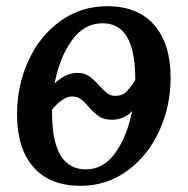

<svg xmlns="http://www.w3.org/2000/svg" viewBox="-20 -588 607 619"><path d="M530 -337Q530 -246 493.5 -166Q457 -86 390.5 -37.5Q324 11 240 11Q141 11 88 -49Q35 -109 35 -220Q35 -312 71.5 -392Q108 -472 174.5 -520Q241 -568 326 -568Q424 -568 477 -507.5Q530 -447 530 -337ZM311 -513Q251 -513 211.5 -457.5Q172 -402 156 -319Q192 -353 229 -353Q252 -353 267 -342.5Q282 -332 300 -312Q316 -295 326.5 -287Q337 -279 352 -279Q374 -279 388 -293Q402 -307 416 -330V-344Q413 -513 311 -513ZM148 -235V-213Q151 -42 257 -42Q314 -42 352 -95.5Q390 -149 406 -230Q380 -202 341 -202Q315 -202 299.5 -212.5Q284 -223 265 -244Q252 -260 240.5 -268.5Q229 -277 213 -277Q183 -277 148 -235Z"/></svg>

Font: Koeln Type Serif
Style: Italic
Weight: 400
Italic angle: -8°
Designer: Eben Sorkin
Foundry: Eben Sorkin
Version: Version 2.002